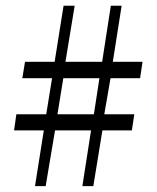

<svg xmlns="http://www.w3.org/2000/svg" viewBox="-20 -654 539 659"><path d="M359.4 -385.7 337.9 -261.7H440.9L432.6 -206.5H331.5L300.3 -15.1H262.7L292.5 -206.5H168.9L136.7 -15.1H100.1L130.4 -206.5H28.3L36.1 -261.7H138.7L158.7 -385.7H56.6L65.9 -441.9H167.5L198.2 -634.3H236.3L204.6 -441.9H330.6L360.4 -634.3H397.5L367.2 -441.9H469.2L460.9 -385.7ZM302.2 -261.7 321.3 -385.7H197.3L177.2 -261.7Z"/></svg>

Font: Kurinto Seri
Style: Regular
Weight: 400
Designer: Kurinto was developed by Clint Goss from a range of fonts that are compatible with the SIL Open Font License Version 1.1
Foundry: Clinton F. Goss
Version: Version 2.196; July 25, 2020